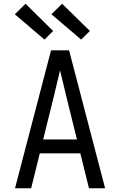

<svg xmlns="http://www.w3.org/2000/svg" viewBox="-20 -1003 640 1023"><path d="M60 0 188 -490 252 -735H348L412 -490L540 0H454L408 -186H192L146 0ZM390 -260 333 -490Q325 -525 316.5 -559.5Q308 -594 300 -628Q292 -594 283.5 -559.5Q275 -525 267 -490L210 -260ZM412 -792 389 -812 254 -927 311 -983 459 -838ZM217 -792 59 -927 116 -983 263 -838Z"/></svg>

Font: Nova
Style: Regular
Weight: 400
Monospace: yes
Designer: Belleve Invis
Foundry: Belleve Invis
Version: Version 24.1.4; ttfautohint (v1.8.4)